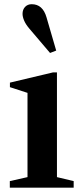

<svg xmlns="http://www.w3.org/2000/svg" viewBox="-20 -870 379 890"><path d="M25.5 0V-30.5L107.5 -49V-439.5L26 -466V-487L226 -534.5H244V-49L321.5 -30.5V0ZM212 -624.5 115.5 -738Q99 -757.5 91.8 -774.8Q84.5 -792 84.5 -806Q84.5 -825.5 96.2 -838Q108 -850.5 127 -850.5Q178 -850.5 195.5 -790L240.5 -635.5Z"/></svg>

Font: Libre Caslon Text SemiBold
Style: Regular
Weight: 600
Designer: Pablo Impallari, Rodrigo Fuenzalida, Katja Schimmel
Foundry: Pablo Impallari, Rodrigo Fuenzalida
Version: Version 2.000